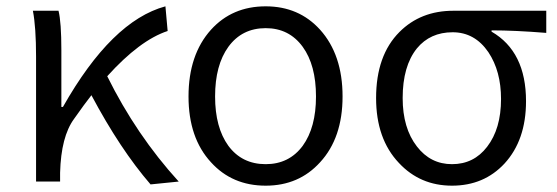

<svg xmlns="http://www.w3.org/2000/svg" viewBox="-20 -574 1760 607"><path d="M456 9Q360 -102 269 -273Q247 -245 214 -198Q173 -142 170 -28V0H94V-395Q94 -488 84 -540H165Q174 -504 174 -415V-236H179Q333 -508 503 -554L510 -476Q422 -447 319 -333Q411 -147 545 0Z M647 -61Q576 -138 576 -269Q576 -401 647 -480Q714 -554 820 -554Q925 -554 992 -480Q1063 -401 1063 -269Q1063 -138 992 -61Q925 13 820 13Q714 13 647 -61ZM937 -113Q979 -171 979 -269Q979 -368 937 -426Q894 -485 820 -485Q745 -485 702 -426Q660 -368 660 -269Q660 -171 702 -113Q745 -55 820 -55Q894 -55 937 -113Z M1241 -59Q1169 -135 1169 -264Q1169 -399 1243 -473Q1310 -540 1413 -540H1707V-470Q1608 -478 1534 -478V-474Q1643 -411 1643 -254Q1643 -131 1575 -57Q1510 13 1409 13Q1308 13 1241 -59ZM1520 -110Q1564 -167 1564 -261Q1564 -349 1524 -409Q1481 -472 1411 -472Q1340 -472 1298 -421Q1253 -365 1253 -264Q1253 -169 1298 -111Q1341 -55 1409 -55Q1478 -55 1520 -110Z"/></svg>

Font: Source Han Sans CN Normal
Style: Regular
Weight: 350
Designer: Ryoko NISHIZUKA 西塚涼子 (kana, bopomofo & ideographs); Paul D. Hunt (Latin, Greek & Cyrillic); Sandoll Communications 산돌커뮤니
Foundry: Adobe
Version: Version 2.004;hotconv 1.0.118;makeotfexe 2.5.65603